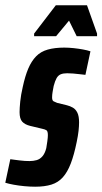

<svg xmlns="http://www.w3.org/2000/svg" viewBox="-42 -698 387 726"><path d="M91 8Q72 8 50.5 6Q29 4 10 0.5Q-9 -3 -22 -7L-3 -96Q3 -95 12 -94Q21 -93 31.5 -91.5Q42 -90 52 -89.5Q62 -89 70 -89Q84 -89 96.5 -92.5Q109 -96 118.5 -107Q128 -118 133 -138Q135 -150 137 -164Q139 -178 139 -187Q139 -202 133.5 -205.5Q128 -209 118 -211L72 -222Q52 -227 42 -238Q32 -249 32 -274Q32 -289 34.5 -314Q37 -339 44 -369Q53 -411 65 -439Q77 -467 94.5 -485Q112 -503 138.5 -510.5Q165 -518 201 -518Q218 -518 236.5 -516Q255 -514 271.5 -511Q288 -508 300 -504L281 -415Q271 -416 259 -417.5Q247 -419 234.5 -420Q222 -421 212 -421Q197 -421 187.5 -417Q178 -413 172 -402.5Q166 -392 161 -373Q159 -362 157 -351Q155 -340 155 -330Q155 -318 160.5 -315Q166 -312 174 -309L211 -300Q223 -297 233.5 -291Q244 -285 250.5 -272Q257 -259 257 -235Q257 -221 255 -203Q253 -185 248 -161Q238 -112 225.5 -79.5Q213 -47 195.5 -27.5Q178 -8 152.5 0Q127 8 91 8ZM87 -561V-571L169 -678H287L325 -571V-561H248L219 -620L170 -561Z"/></svg>

Font: Saira UltraCondensed ExtraBold
Style: Italic
Weight: 800
Width: 1
Italic angle: -12°
Designer: Hector Gatti with collaboration of the Omnibus-Type team
Foundry: Omnibus-Type
Version: Version 1.101